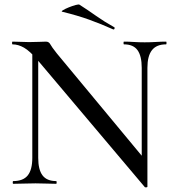

<svg xmlns="http://www.w3.org/2000/svg" viewBox="-20 -808 770 844"><path d="M122 -114V-602L148 -600V-114Q148 -62 167 -37Q186 -12 227 -12Q229 -12 229 -6Q229 0 227 0Q206 0 184.5 -1Q163 -2 136 -2Q110 -2 85 -1Q60 0 38 0Q36 0 36 -6Q36 -12 38 -12Q82 -12 102 -37Q122 -62 122 -114ZM628 13Q628 15 623.5 15.5Q619 16 617 15L146 -543Q111 -584 85.5 -598.5Q60 -613 35 -613Q33 -613 33 -619Q33 -625 35 -625Q54 -625 73 -624Q92 -623 108 -623Q132 -623 152 -624Q172 -625 182 -625Q195 -625 201 -613.5Q207 -602 230 -573L620 -103ZM628 -510V13L603 -18V-510Q603 -562 584.5 -587.5Q566 -613 525 -613Q523 -613 523 -619Q523 -625 525 -625Q546 -625 568 -623.5Q590 -622 616 -622Q641 -622 665 -623.5Q689 -625 710 -625Q712 -625 712 -619Q712 -613 710 -613Q668 -613 648 -587.5Q628 -562 628 -510ZM477 -679Q426 -702 373.5 -721Q321 -740 255 -756Q247 -757 256.5 -763Q266 -769 282 -775.5Q298 -782 312.5 -786Q327 -790 330 -787Q366 -764 402 -738.5Q438 -713 481 -689Q485 -688 483.5 -682.5Q482 -677 477 -679Z"/></svg>

Font: Cormorant Garamond Light Medium
Style: Regular
Weight: 500
Version: Version 4.001